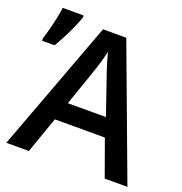

<svg xmlns="http://www.w3.org/2000/svg" viewBox="-141 -867 935 985"><g transform="rotate(20 327.0 -375.0)"><path d="M0 0ZM537.1 0 465.8 -198.2H192.9L123 0H0L267.1 -716.8H394L661.1 0ZM435.1 -298.8 368.2 -493.2Q360.8 -512.7 347.9 -554.7Q335 -596.7 330.1 -616.2Q316.9 -556.2 291.5 -484.9L227.1 -298.8ZM-6.8 -568.8Q6.3 -608.9 18.6 -660.9Q30.8 -712.9 35.2 -749.5H149.4V-737.8Q137.7 -703.1 112.8 -650.9Q87.9 -598.6 61.5 -554.7H-6.8Z"/></g></svg>

Font: Open Sans Semibold
Style: Regular
Weight: 600
Foundry: Ascender Corporation
Version: Version 1.10; ttfautohint (v1.5.65-e2d9)